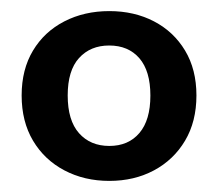

<svg xmlns="http://www.w3.org/2000/svg" viewBox="-20 -735 393 346"><path d="M177 -409Q132 -409 96 -428Q60 -447 39.5 -481.5Q19 -516 19 -563Q19 -609.8 39.5 -643.9Q60 -678 96 -696.5Q132 -715 177 -715Q222 -715 257.5 -696.5Q293 -678 313.5 -643.9Q334 -609.8 334 -563Q334 -516 313.5 -481.5Q293 -447 257.5 -428Q222 -409 177 -409ZM177 -472Q211.4 -472 231.2 -495.3Q251 -518.5 251 -562.8Q251 -607 231.2 -630Q211.3 -653 176.8 -653Q143 -653 122.5 -630.5Q102 -608 102 -563Q102 -518 122.4 -495Q142.8 -472 177 -472Z"/></svg>

Font: Nunito Sans 12pt ExtraLight
Style: Regular
Weight: 200
Designer: Vernon Adams
Foundry: Vernon Adams
Version: Version 3.101;gftools[0.9.27]